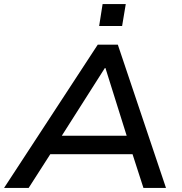

<svg xmlns="http://www.w3.org/2000/svg" viewBox="-39 -925 895 945"><path d="M-19 0 442 -705H541L778 0H667L603 -198L648 -166H170L229 -198L102 0ZM477 -590 250 -233 223 -257H624L592 -233L480 -590ZM449 -797 466 -905H580L562 -797Z"/></svg>

Font: Nunito Sans 10pt SemiExpanded SemiBold
Style: Italic
Weight: 600
Width: 6
Italic angle: -9°
Designer: Vernon Adams
Foundry: Vernon Adams
Version: Version 3.101;gftools[0.9.27]